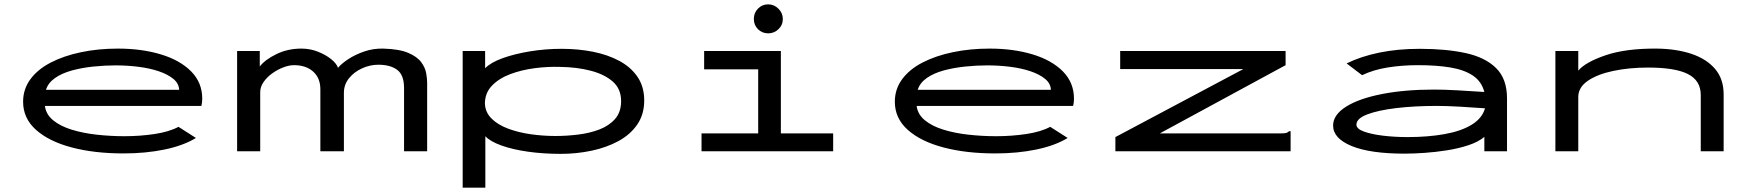

<svg xmlns="http://www.w3.org/2000/svg" viewBox="-20 -694 8040 881"><path d="M547 10Q413 10 309 -17.5Q205 -45 145.5 -98Q86 -151 86 -227Q86 -285 119.5 -330.5Q153 -376 213 -407Q273 -438 352 -454.5Q431 -471 521 -471Q630 -471 718 -444.5Q806 -418 857 -366.5Q908 -315 908 -241Q908 -232 907 -224Q906 -216 904 -208H186Q191 -169 224 -142Q257 -115 309 -99Q361 -83 424 -76Q487 -69 551 -69Q622 -69 689 -79Q756 -89 799 -112L879 -61Q822 -26 735.5 -8Q649 10 547 10ZM191 -282H802Q801 -311 775.5 -332Q750 -353 708.5 -367Q667 -381 615.5 -387.5Q564 -394 511 -394Q460 -394 407.5 -388.5Q355 -383 309.5 -370.5Q264 -358 232.5 -336Q201 -314 191 -282Z M1068 0V-460H1172V-389Q1196 -420 1248 -445.5Q1300 -471 1363 -471Q1403 -471 1438.5 -457Q1474 -443 1499 -423Q1524 -403 1531 -383Q1548 -403 1579.5 -423.5Q1611 -444 1652 -458Q1693 -472 1738 -471Q1812 -469 1853 -451.5Q1894 -434 1912.5 -409Q1931 -384 1935.5 -358.5Q1940 -333 1940 -315V0H1834V-290Q1834 -350 1802.5 -373.5Q1771 -397 1716 -397Q1678 -397 1641.5 -380.5Q1605 -364 1581.5 -335Q1558 -306 1558 -268V0H1450V-284Q1450 -336 1417 -365.5Q1384 -395 1329 -395Q1307 -395 1280.5 -385Q1254 -375 1230 -358Q1206 -341 1190 -318.5Q1174 -296 1174 -271V0Z M2103 167V-460H2206V-381Q2233 -408 2287.5 -427.5Q2342 -447 2412.5 -458.5Q2483 -470 2557 -470Q2633 -470 2701 -456.5Q2769 -443 2822 -414.5Q2875 -386 2905.5 -341Q2936 -296 2936 -233Q2936 -169 2904 -122.5Q2872 -76 2817.5 -46.5Q2763 -17 2694.5 -2.5Q2626 12 2553 12Q2473 12 2402.5 2Q2332 -8 2280.5 -26.5Q2229 -45 2207 -69V167ZM2529 -70Q2580 -70 2633 -76.5Q2686 -83 2730.5 -100Q2775 -117 2802.5 -148.5Q2830 -180 2830 -230Q2830 -286 2792 -319.5Q2754 -353 2690.5 -369.5Q2627 -386 2551 -387Q2493 -389 2432.5 -381Q2372 -373 2320.5 -353.5Q2269 -334 2237 -300.5Q2205 -267 2205 -218Q2207 -178 2236 -149.5Q2265 -121 2312 -103.5Q2359 -86 2415.5 -78Q2472 -70 2529 -70Z M3199 0V-82H3459V-376H3211V-460H3563V-82H3803V0ZM3505 -541Q3477 -541 3458 -560Q3439 -579 3439 -607Q3439 -635 3458 -654.5Q3477 -674 3505 -674Q3532 -674 3552 -654Q3572 -634 3572 -607Q3572 -579 3552 -560Q3532 -541 3505 -541Z M4547 10Q4413 10 4309 -17.5Q4205 -45 4145.5 -98Q4086 -151 4086 -227Q4086 -285 4119.5 -330.5Q4153 -376 4213 -407Q4273 -438 4352 -454.5Q4431 -471 4521 -471Q4630 -471 4718 -444.5Q4806 -418 4857 -366.5Q4908 -315 4908 -241Q4908 -232 4907 -224Q4906 -216 4904 -208H4186Q4191 -169 4224 -142Q4257 -115 4309 -99Q4361 -83 4424 -76Q4487 -69 4551 -69Q4622 -69 4689 -79Q4756 -89 4799 -112L4879 -61Q4822 -26 4735.5 -8Q4649 10 4547 10ZM4191 -282H4802Q4801 -311 4775.5 -332Q4750 -353 4708.5 -367Q4667 -381 4615.5 -387.5Q4564 -394 4511 -394Q4460 -394 4407.5 -388.5Q4355 -383 4309.5 -370.5Q4264 -358 4232.5 -336Q4201 -314 4191 -282Z M5098 -65 5685 -377H5120V-460H5879V-395L5302 -82H5858Q5875 -82 5882 -84Q5889 -86 5895 -92H5902V0H5098Z M6425 11Q6267 11 6182 -24Q6097 -59 6097 -118Q6097 -167 6156.5 -204.5Q6216 -242 6321 -262.5Q6426 -283 6561 -283Q6606 -283 6669 -279.5Q6732 -276 6791 -272Q6778 -321 6738 -347.5Q6698 -374 6634.5 -384.5Q6571 -395 6487 -395Q6414 -395 6348 -384.5Q6282 -374 6230 -349L6159 -403Q6224 -435 6308.5 -452.5Q6393 -470 6495 -470Q6615 -470 6705 -450.5Q6795 -431 6845 -381.5Q6895 -332 6895 -243V0H6791V-66Q6764 -43 6719 -28Q6674 -13 6621 -4.5Q6568 4 6516.5 7.5Q6465 11 6425 11ZM6204 -122Q6204 -103 6238 -90.5Q6272 -78 6325.5 -71.5Q6379 -65 6439 -65Q6532 -65 6608 -78.5Q6684 -92 6732.5 -121.5Q6781 -151 6794 -197Q6741 -201 6679.5 -204.5Q6618 -208 6573 -208Q6470 -208 6386.5 -198Q6303 -188 6253.5 -169Q6204 -150 6204 -122Z M7117 0V-460H7222V-370Q7255 -409 7347.5 -440.5Q7440 -472 7582 -471Q7672 -470 7741 -447Q7810 -424 7849.5 -378Q7889 -332 7889 -261V0H7784V-258Q7784 -324 7725.5 -354Q7667 -384 7542 -384Q7455 -384 7382 -368.5Q7309 -353 7265.5 -323Q7222 -293 7222 -249V0Z"/></svg>

Font: Inconsolata UltraExpanded Medium
Style: Regular
Weight: 500
Width: 9
Monospace: yes
Designer: Raph Levien, Cyreal, Brenton Simpson
Foundry: Raph Levien, Cyreal, Google
Version: Version 3.001; ttfautohint (v1.8.2.53-6de2)